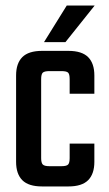

<svg xmlns="http://www.w3.org/2000/svg" viewBox="-20 -671 391 691"><path d="M128.1 -386V-102Q128.1 -84.7 134.1 -78.8Q140.1 -72.9 157.9 -72.9H181V0H131.2Q82.8 0 60.3 -22.5Q37.9 -45.1 37.9 -88.5V-399.5Q37.9 -442.8 60.3 -465.4Q82.8 -487.9 131.2 -487.9H186.3V-415.1H157.9Q140.1 -415.1 134.1 -409.6Q128.1 -404.1 128.1 -386ZM230.7 -333.6V-386Q230.7 -404.1 225.1 -409.6Q219.5 -415.1 200.9 -415.1H171.5V-487.9H226.3Q274.7 -487.9 297.2 -465.4Q319.6 -442.8 319.6 -399.5V-333.6ZM230.7 -102V-154.3H319.6V-88.5Q319.6 -45.1 297.2 -22.5Q274.7 0 226.3 0H171.5V-72.9H200.9Q219.5 -72.9 225.1 -78.8Q230.7 -84.7 230.7 -102ZM138.4 -519.4 220.3 -651.2H320.8L215.5 -519.4Z"/></svg>

Font: Teko Variable Light
Style: Regular
Weight: 300
Designer: Manushi Parikh, Jonny Pinhorn
Foundry: Indian Type Foundry
Version: Version 3.000